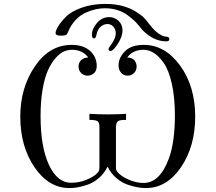

<svg xmlns="http://www.w3.org/2000/svg" viewBox="-20 -933 1095 975"><path d="M83 -340.8Q83 -486.8 157 -595.9Q231 -705.1 344.2 -705.1Q403.3 -705.1 437.3 -674.6Q471.2 -644 471.2 -598.1Q471.2 -574.2 457.5 -561.5Q443.8 -548.8 424.8 -548.8Q405.8 -548.8 392.3 -562Q378.9 -575.2 378.9 -595.2Q378.9 -615.2 392.3 -627.7Q405.8 -640.1 428.2 -641.1Q399.4 -680.2 345.2 -680.2Q324.2 -680.2 303.7 -671.1Q283.2 -662.1 261.7 -637.5Q240.2 -612.8 223.6 -576.4Q207 -540 196.5 -480Q186 -419.9 186 -344.2Q186 -187 228.5 -95.9Q271 -4.9 340.8 -4.9Q382.8 -4.9 417.5 -19.5Q452.1 -34.2 466.1 -46.6Q480 -59.1 482.9 -66.9Q484.9 -71.8 484.9 -88.9V-288.1Q484.9 -312 474.4 -318.1Q463.9 -324.2 434.1 -324.2V-355Q480 -352.1 527.1 -352.1Q574.2 -352.1 620.1 -355V-324.2Q589.4 -324.2 579.6 -318.1Q569.8 -312 568.8 -288.1V-88.9Q568.8 -76.7 569.3 -73.2Q569.8 -69.8 573.5 -64Q577.1 -58.1 585 -50.8Q606.9 -30.8 641.8 -17.3Q676.8 -3.9 709 -3.9Q793 -3.9 838.9 -131.8Q867.7 -213.9 868.2 -344.2Q868.2 -438.5 852.5 -507.8Q836.9 -577.1 812 -612.5Q787.1 -647.9 761.5 -664.1Q735.8 -680.2 709 -680.2Q654.8 -680.2 626 -641.1Q652.8 -640.1 663.3 -626Q673.8 -611.8 673.8 -595.2Q673.8 -575.2 660.4 -562Q647 -548.8 628.9 -548.8Q606.9 -548.8 594.5 -564Q582 -579.1 582 -601.1Q582 -639.2 614 -672.1Q646 -705.1 710 -705.1Q817.9 -705.1 894.5 -600.1Q971.2 -495.1 971.2 -340.8Q971.2 -189.9 899.2 -84Q827.1 22 721.2 22Q702.1 22 680.7 18.6Q659.2 15.1 629.2 5.1Q599.1 -4.9 571.5 -28.3Q543.9 -51.8 526.9 -85.9H525.9Q508.8 -51.8 481.4 -28.3Q454.1 -4.9 424.1 5.1Q394 15.1 373 18.6Q352.1 22 333 22Q227.1 22 155 -84Q83 -189.9 83 -340.8ZM262.2 -765.1Q262.2 -777.3 275.6 -799.6Q289.1 -821.8 315.4 -848.4Q341.8 -875 395 -894Q448.2 -913.1 514.2 -913.1Q540 -913.1 563.5 -910.2Q586.9 -907.2 606 -901.6Q625 -896 640.4 -889.4Q655.8 -882.8 669.4 -874Q683.1 -865.2 692.6 -858.6Q702.1 -852.1 711.7 -842Q721.2 -832 725.1 -826.9Q729 -821.8 735.1 -814Q741.2 -806.2 742.2 -805.2Q764.2 -777.3 784.7 -763.2Q805.2 -749 816.2 -748Q827.1 -747.1 833.5 -744.6Q839.8 -742.2 839.8 -733.9Q839.8 -722.7 824.2 -723.1Q759.3 -723.1 703.1 -780.8Q702.1 -781.7 688.5 -798.8Q674.8 -815.9 661.4 -828.4Q647.9 -840.8 626.5 -856.9Q605 -873 575.4 -882.1Q545.9 -891.1 512.2 -891.1Q490.2 -891.1 466.6 -886Q442.9 -880.9 415.5 -868.9Q388.2 -856.9 364 -831.5Q339.8 -806.2 325.2 -770Q320.3 -757.8 314.2 -754.9Q308.1 -752 289.1 -752H288.1Q262.2 -752 262.2 -765.1ZM446.8 -755.9Q446.8 -786.6 472.4 -816.4Q498 -846.2 535.2 -846.2Q561 -846.2 581.5 -827.6Q602.1 -809.1 602.1 -778.1Q602.1 -747.1 578.1 -710.4Q554.2 -673.8 541 -673.8Q534.2 -673.8 532 -679.9Q529.8 -686 536.1 -694.8Q568.4 -735.8 567.9 -765.1Q567.9 -783.2 555.9 -797.1Q543.9 -811 524.9 -811Q506.8 -811 490.5 -796.6Q474.1 -782.2 470.2 -757.8Q466.3 -737.8 458 -737.8Q446.8 -737.8 446.8 -755.9Z"/></svg>

Font: CMU Serif Upright Italic
Style: UprightItalic
Weight: 500
Version: Version 0.7.0